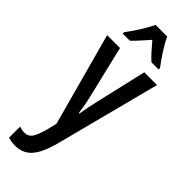

<svg xmlns="http://www.w3.org/2000/svg" viewBox="-327 -786 1045 1045"><g transform="rotate(45 196.0 -263.0)"><path d="M4 -540H103L173 -247Q180 -219 185.5 -189.5Q191 -160 195 -131H199Q203 -156 208.5 -185Q214 -214 222 -247L290 -540H388L229 73Q205 161 169 200.5Q133 240 74 240Q61 240 48 238Q35 236 21 232V147Q31 150 41 152Q51 154 60 154Q89 154 104.5 132.5Q120 111 136 54L150 -4ZM240 -766Q256 -732 282 -691.5Q308 -651 334 -617V-606H279Q259 -624 238.5 -647Q218 -670 196 -696Q173 -670 151.5 -646Q130 -622 113 -606H58V-617Q84 -651 110.5 -693Q137 -735 151 -766Z"/></g></svg>

Font: Noto Sans ExtraCondensed Medium
Style: Regular
Weight: 500
Width: 2
Designer: Monotype Design Team
Foundry: Monotype Imaging Inc.
Version: Version 2.013; ttfautohint (v1.8.4.7-5d5b)